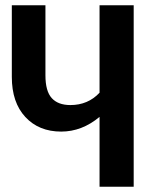

<svg xmlns="http://www.w3.org/2000/svg" viewBox="-20 -711 598 731"><path d="M359 -691H489V0H359V-266Q292 -210 213 -210Q128 -210 76.5 -265.5Q25 -321 25 -418V-691H153V-424Q153 -364 177 -337.5Q201 -311 248 -311Q315 -311 359 -358Z"/></svg>

Font: Fira Sans Condensed Medium
Style: Regular
Weight: 500
Width: 3
Designer: Carrois Corporate & Edenspiekermann AG
Foundry: Carrois Corporate GbR & Edenspiekermann AG
Version: Version 4.203;PS 004.203;hotconv 1.0.88;makeotf.lib2.5.64775